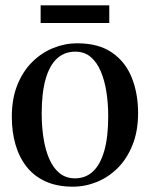

<svg xmlns="http://www.w3.org/2000/svg" viewBox="-20 -692 564 723"><path d="M24.5 -252Q24.5 -320 45.2 -371.8Q66 -423.5 101.2 -458.5Q136.5 -493.5 180.5 -511.2Q224.5 -529 270.5 -529Q351 -529 401.8 -494Q452.5 -459 476.2 -399.5Q500 -340 500 -266Q500 -198.5 479.2 -146.5Q458.5 -94.5 423.5 -59.5Q388.5 -24.5 344.5 -6.8Q300.5 11 254.5 11Q195 11 151.2 -9Q107.5 -29 79.5 -65Q51.5 -101 38 -148.8Q24.5 -196.5 24.5 -252ZM262.5 -20.5Q302.5 -20.5 330.2 -46.5Q358 -72.5 372.8 -124.5Q387.5 -176.5 387.5 -254Q387.5 -301.5 380.8 -345.2Q374 -389 359.5 -423.2Q345 -457.5 321.5 -477.5Q298 -497.5 263.5 -497.5Q223 -497.5 194.8 -471.8Q166.5 -446 151.8 -394.2Q137 -342.5 137 -264Q137 -216 143.8 -172.2Q150.5 -128.5 165.2 -94.2Q180 -60 204 -40.2Q228 -20.5 262.5 -20.5ZM391.5 -672V-605.5H133V-672Z"/></svg>

Font: Merriweather 120pt
Style: Regular
Weight: 400
Version: Version 2.100